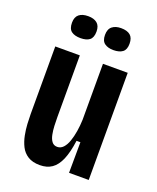

<svg xmlns="http://www.w3.org/2000/svg" viewBox="-136 -794 729 889"><g transform="rotate(20 228.5 -349.5)"><path d="M168 13Q132 13 109 -1.5Q86 -16 74 -40Q62 -64 56.5 -92Q51 -120 49.5 -147Q48 -174 48 -195V-528H169V-224Q169 -203 170 -181Q171 -159 175 -139Q179 -119 188.5 -106.5Q198 -94 215 -94Q232 -94 244.5 -107.5Q257 -121 265 -144Q273 -167 277.5 -195Q282 -223 283 -252V-528H405V-215V0H308L309 -151H290Q282 -92 266.5 -56Q251 -20 227 -3.5Q203 13 168 13ZM306 -604Q279 -604 262.5 -616Q246 -628 246 -657Q246 -686 262.5 -699Q279 -712 306 -712Q336 -712 351.5 -699Q367 -686 367 -657Q367 -628 351 -616Q335 -604 306 -604ZM144 -604Q115 -604 99 -616Q83 -628 83 -658Q83 -686 99 -699Q115 -712 144 -712Q172 -712 188 -699Q204 -686 204 -658Q204 -628 188.5 -616Q173 -604 144 -604Z"/></g></svg>

Font: Bricolage Grotesque Condensed SemiBold
Style: Regular
Weight: 600
Width: 3
Designer: Mathieu Triay
Foundry: Atelier Triay
Version: Version 1.000;gftools[0.9.30]